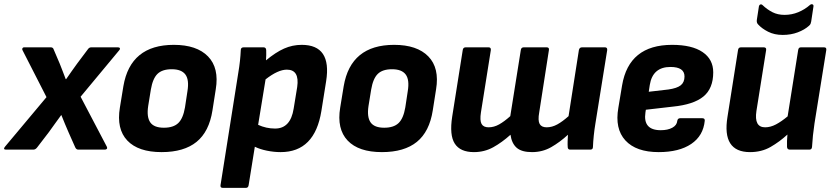

<svg xmlns="http://www.w3.org/2000/svg" viewBox="-42 -724 4026 929"><path d="M-13 0Q-21 0 -22 -4Q-23 -8 -18 -14L183 -254L67 -481Q64 -486 66.5 -490.5Q69 -495 74 -495H204Q215 -495 218 -484L247 -416Q254 -398 261.5 -379Q269 -360 276 -341H278Q291 -360 304.5 -379Q318 -398 331 -416L382 -484Q389 -495 399 -495H529Q536 -495 538 -490.5Q540 -486 535 -481L348 -256L475 -14Q478 -8 475 -4Q472 0 465 0H337Q327 0 322 -11L290 -83Q281 -104 272.5 -124Q264 -144 255 -167H254Q239 -146 223.5 -125Q208 -104 194 -84L138 -11Q130 0 119 0Z M740 12Q627 12 574 -44Q521 -100 538 -203L555 -307Q589 -507 799 -507Q910 -507 964.5 -451Q1019 -395 1002 -292L986 -190Q970 -87 909 -37.5Q848 12 740 12ZM751 -106Q797 -106 820.5 -128.5Q844 -151 853 -204L865 -283Q874 -338 855 -363.5Q836 -389 789 -389Q743 -389 720 -366.5Q697 -344 688 -291L675 -211Q667 -158 685 -132Q703 -106 751 -106Z M1036 185Q1023 185 1025 172L1111 -372Q1116 -401 1119 -429Q1122 -457 1123 -481Q1123 -495 1137 -495H1233Q1245 -495 1246 -482Q1247 -459 1245 -432Q1292 -471 1332.5 -489Q1373 -507 1418 -507Q1564 -507 1536 -331L1513 -187Q1481 12 1316 12Q1283 12 1249 5Q1215 -2 1191 -14L1161 172Q1159 185 1148 185ZM1346 -387Q1303 -387 1243 -340L1207 -120Q1246 -102 1289 -102Q1364 -102 1379 -199L1396 -303Q1408 -387 1346 -387Z M1806 12Q1693 12 1640 -44Q1587 -100 1604 -203L1621 -307Q1655 -507 1865 -507Q1976 -507 2030.5 -451Q2085 -395 2068 -292L2052 -190Q2036 -87 1975 -37.5Q1914 12 1806 12ZM1817 -106Q1863 -106 1886.5 -128.5Q1910 -151 1919 -204L1931 -283Q1940 -338 1921 -363.5Q1902 -389 1855 -389Q1809 -389 1786 -366.5Q1763 -344 1754 -291L1741 -211Q1733 -158 1751 -132Q1769 -106 1817 -106Z M2251 12Q2185 12 2158.5 -29Q2132 -70 2146 -160L2197 -482Q2199 -495 2211 -495H2322Q2334 -495 2333 -482L2285 -180Q2279 -141 2288 -124.5Q2297 -108 2322 -108Q2348 -108 2373 -122Q2398 -136 2427 -162L2478 -482Q2480 -495 2492 -495H2603Q2616 -495 2614 -482L2567 -180Q2560 -141 2569 -124.5Q2578 -108 2603 -108Q2629 -108 2654.5 -122Q2680 -136 2709 -162L2759 -482Q2762 -495 2774 -495H2885Q2897 -495 2896 -482L2839 -127Q2834 -97 2831 -68Q2828 -39 2827 -13Q2827 0 2814 0H2717Q2706 0 2705 -11Q2704 -24 2704.5 -40Q2705 -56 2706 -72Q2667 -36 2625 -12Q2583 12 2532 12Q2482 12 2458 -9Q2434 -30 2428 -72Q2387 -35 2344.5 -11.5Q2302 12 2251 12Z M3145 12Q3036 12 2984 -44.5Q2932 -101 2950 -203L2968 -311Q3001 -507 3210 -507Q3306 -507 3357.5 -472Q3409 -437 3409 -374Q3409 -296 3361.5 -257Q3314 -218 3213 -208L3083 -193L3081 -180Q3068 -94 3155 -94Q3189 -94 3211 -106Q3233 -118 3235 -139Q3237 -152 3249 -152H3356Q3369 -152 3368 -140Q3361 -67 3302.5 -27.5Q3244 12 3145 12ZM3097 -280 3192 -291Q3234 -297 3252 -311.5Q3270 -326 3270 -354Q3270 -400 3202 -400Q3116 -400 3102 -313Z M3587 12Q3450 12 3478 -159L3529 -482Q3531 -495 3543 -495H3653Q3667 -495 3665 -482L3618 -187Q3606 -108 3660 -108Q3686 -108 3712.5 -122Q3739 -136 3769 -161L3820 -482Q3822 -495 3833 -495H3945Q3958 -495 3956 -482L3899 -127Q3890 -67 3887 -13Q3886 0 3874 0H3780Q3767 0 3766 -13Q3765 -41 3768 -73Q3730 -38 3686.5 -13Q3643 12 3587 12ZM3745 -555Q3705 -555 3674.5 -570.5Q3644 -586 3626 -606Q3618 -614 3620 -628L3630 -693Q3632 -701 3637.5 -702.5Q3643 -704 3648 -699Q3670 -678 3695.5 -665Q3721 -652 3754 -652Q3789 -652 3820.5 -665Q3852 -678 3877 -700Q3883 -705 3889 -703Q3895 -701 3894 -693L3883 -620Q3882 -614 3880 -609Q3878 -604 3872 -599Q3851 -580 3818 -567.5Q3785 -555 3745 -555Z"/></svg>

Font: Sofia Sans ExtraBold
Style: Italic
Weight: 800
Italic angle: -9°
Designer: Botio Nikoltchev, Ani Petrova
Foundry: lettersoup
Version: Version 4.100; ttfautohint (v1.8.4.7-5d5b)